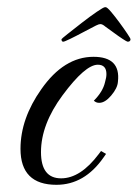

<svg xmlns="http://www.w3.org/2000/svg" viewBox="-20 -510 383 534"><path d="M137 4Q37 4 37 -96Q37 -180 95 -262Q158 -352 240 -352Q316 -352 308 -283Q307 -265 289 -244Q272 -224 256 -224Q247 -224 241 -230Q266 -255 272 -281Q274 -288 275 -293.5Q276 -299 276 -304Q276 -330 252 -330Q217 -330 154 -245Q94 -164 94 -87Q94 -14 150 -14Q204 -14 255 -82L261 -90L275 -82L268 -72Q215 4 137 4ZM156 -394Q151 -394 151 -401Q151 -402 168 -415.5Q185 -429 207.5 -446.5Q230 -464 249 -477Q268 -490 272 -490H274Q278 -490 289 -477Q300 -464 312.5 -447Q325 -430 334 -416.5Q343 -403 343 -401Q343 -394 335 -394Q333 -394 321.5 -401.5Q310 -409 296.5 -419Q283 -429 273 -436Q265 -443 259 -443Q257 -443 254 -442Q251 -441 247 -439Q233 -432 212.5 -421Q192 -410 175.5 -402Q159 -394 156 -394Z"/></svg>

Font: Carattere
Style: Regular
Weight: 400
Designer: Robert E. Leuschke
Foundry: Robert E. Leuschke
Version: Version 1.010; ttfautohint (v1.8.3)